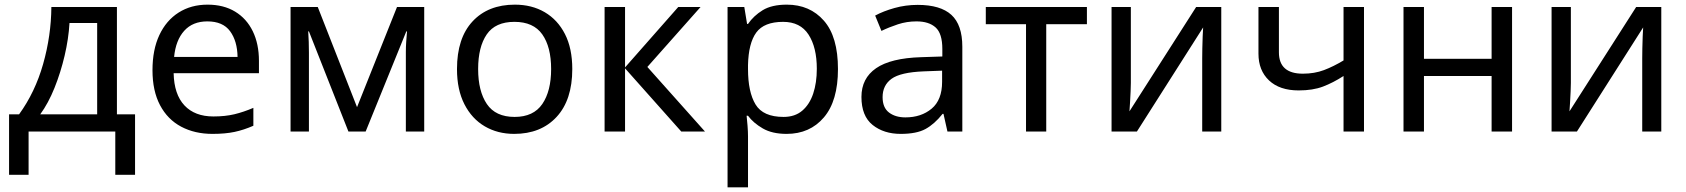

<svg xmlns="http://www.w3.org/2000/svg" viewBox="-20 -566 7253 826"><path d="M483 -536V-74H561V186H476V0H103V186H19V-74H62Q131 -169 165.5 -290.5Q200 -412 201 -536ZM398 -467H279Q275 -399 258 -326.5Q241 -254 214.5 -188Q188 -122 153 -74H398Z M873 -546Q942 -546 991.5 -516Q1041 -486 1067.5 -431.5Q1094 -377 1094 -304V-251H727Q729 -160 773.5 -112.5Q818 -65 898 -65Q949 -65 988.5 -74.5Q1028 -84 1070 -102V-25Q1029 -7 989 1.5Q949 10 894 10Q818 10 759.5 -21Q701 -52 668.5 -113.5Q636 -175 636 -264Q636 -352 665.5 -415Q695 -478 748.5 -512Q802 -546 873 -546ZM872 -474Q809 -474 772.5 -433.5Q736 -393 729 -321H1002Q1001 -389 970 -431.5Q939 -474 872 -474Z M1805 -536V0H1726V-342Q1726 -363 1727.5 -386Q1729 -409 1731 -431H1728L1553 0H1479L1309 -431H1306Q1309 -386 1309 -339V0H1230V-536H1347L1516 -105L1688 -536Z M2442 -269Q2442 -136 2374.5 -63Q2307 10 2192 10Q2121 10 2065.5 -22.5Q2010 -55 1978 -117.5Q1946 -180 1946 -269Q1946 -402 2013 -474Q2080 -546 2195 -546Q2268 -546 2323.5 -513.5Q2379 -481 2410.5 -419.5Q2442 -358 2442 -269ZM2037 -269Q2037 -174 2074.5 -118.5Q2112 -63 2194 -63Q2275 -63 2313 -118.5Q2351 -174 2351 -269Q2351 -364 2313 -418Q2275 -472 2193 -472Q2111 -472 2074 -418Q2037 -364 2037 -269Z M2898 -536H2994L2765 -278L3013 0H2911L2669 -272V0H2581V-536H2669V-276Z M3365 -546Q3464 -546 3524.5 -477Q3585 -408 3585 -269Q3585 -132 3524.5 -61Q3464 10 3364 10Q3302 10 3261.5 -13.5Q3221 -37 3198 -68H3192Q3194 -51 3196 -25Q3198 1 3198 20V240H3110V-536H3182L3194 -463H3198Q3222 -498 3261 -522Q3300 -546 3365 -546ZM3349 -472Q3267 -472 3233.5 -426Q3200 -380 3198 -286V-269Q3198 -170 3230.5 -116.5Q3263 -63 3351 -63Q3400 -63 3431.5 -90Q3463 -117 3478.5 -163.5Q3494 -210 3494 -270Q3494 -362 3458.5 -417Q3423 -472 3349 -472Z M3928 -545Q4026 -545 4073 -502Q4120 -459 4120 -365V0H4056L4039 -76H4035Q4000 -32 3961.5 -11Q3923 10 3855 10Q3782 10 3734 -28.5Q3686 -67 3686 -149Q3686 -229 3749 -272.5Q3812 -316 3943 -320L4034 -323V-355Q4034 -422 4005 -448Q3976 -474 3923 -474Q3881 -474 3843 -461.5Q3805 -449 3772 -433L3745 -499Q3780 -518 3828 -531.5Q3876 -545 3928 -545ZM4033 -262 3954 -259Q3854 -255 3815.5 -227Q3777 -199 3777 -148Q3777 -103 3804.5 -82Q3832 -61 3875 -61Q3943 -61 3988 -98.5Q4033 -136 4033 -214Z M4656 -462H4481V0H4394V-462H4221V-536H4656Z M4845 -536V-209Q4845 -197 4844 -173Q4843 -149 4841.5 -125Q4840 -101 4839 -87L5126 -536H5234V0H5152V-316Q5152 -332 5152.5 -358Q5153 -384 5154 -409.5Q5155 -435 5156 -448L4871 0H4762V-536Z M5482 -536V-341Q5482 -249 5585 -249Q5635 -249 5676 -264.5Q5717 -280 5760 -306V-536H5848V0H5760V-239Q5715 -210 5671.5 -193.5Q5628 -177 5567 -177Q5485 -177 5439.5 -220Q5394 -263 5394 -335V-536Z M6106 -536V-313H6397V-536H6485V0H6397V-239H6106V0H6018V-536Z M6738 -536V-209Q6738 -197 6737 -173Q6736 -149 6734.5 -125Q6733 -101 6732 -87L7019 -536H7127V0H7045V-316Q7045 -332 7045.5 -358Q7046 -384 7047 -409.5Q7048 -435 7049 -448L6764 0H6655V-536Z"/></svg>

Font: Noto IKEA Latin
Style: Regular
Weight: 400
Designer: Monotype Design Team
Foundry: Monotype Imaging Inc.
Version: Version 1.0